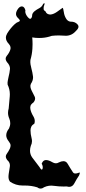

<svg xmlns="http://www.w3.org/2000/svg" viewBox="-20 -960 509 1143"><path d="M202.1 155.3Q167 144.5 128.4 144.5Q128.4 144.5 119.1 144.5Q116.7 144.5 114.3 144.5Q73.2 144.5 39.1 121.1Q31.7 110.8 30.8 99.6Q29.8 88.4 31.7 76.2Q35.2 54.2 38.6 31.7Q39.1 27.8 39.1 24.4Q39.1 6.3 22.5 -7.8Q14.6 -18.6 14.6 -28.3Q14.6 -36.1 19.5 -43Q31.2 -59.1 39.1 -76.2Q43 -85.4 43 -95.2Q42.5 -105 33.2 -116.7Q17.1 -136.7 17.1 -154.3Q17.1 -174.3 33.7 -195.3Q41 -210.9 41 -226.6Q41 -240.7 35.2 -254.4Q27.8 -271 27.8 -288.6Q27.8 -301.3 31.7 -314Q34.7 -349.1 38.1 -386.2Q38.6 -392.6 38.6 -398.9Q38.6 -428.7 25.4 -456.1Q23.9 -467.8 26.4 -479.5Q28.3 -491.7 31.2 -503.4Q37.1 -525.4 39.1 -546.9Q39.6 -549.3 39.6 -551.8Q39.6 -570.3 23.4 -587.9Q13.7 -600.1 13.7 -610.8Q13.7 -619.1 20 -627Q34.7 -644.5 41 -663.1Q43.9 -671.4 42.5 -679.7Q41.5 -688 33.2 -697.8Q15.1 -716.3 15.1 -735.4Q15.1 -748 22.9 -761.2Q43 -793.5 67.4 -815.9Q78.6 -826.7 92.3 -831.1Q106 -835.9 87.4 -852.5Q75.2 -863.8 75.2 -877.4Q75.2 -887.2 81.1 -897.9Q94.2 -921.9 109.9 -921.9Q111.8 -921.9 113.3 -921.4Q119.1 -920.4 123.5 -915Q128.4 -909.7 131.3 -898.4Q130.4 -895 130.4 -891.6Q130.4 -876.5 145 -858.4Q153.3 -848.1 159.7 -848.1Q167 -848.1 170.9 -862.8Q170.4 -873.5 174.8 -880.9Q179.2 -887.7 185.5 -893.1Q198.2 -903.3 214.4 -911.6Q230.5 -919.9 237.3 -937.5Q241.7 -940.4 243.7 -940.4Q243.7 -940.4 244.1 -940.4Q247.6 -940.4 244.1 -932.1Q238.3 -918.5 239.7 -906.2Q240.2 -901.9 242.2 -898.9Q244.1 -896 249 -894.5Q254.9 -881.8 263.2 -877.4Q271.5 -873 281.2 -873.5Q299.3 -875.5 318.8 -889.2Q338.9 -903.3 353 -913.6Q356.9 -909.7 359.9 -888.2Q362.8 -866.7 373 -850.1Q377.4 -842.3 383.8 -837.4Q390.6 -832 399.4 -831.1Q400.9 -831.1 402.3 -831.1Q426.8 -831.1 441.4 -814.9Q447.3 -808.6 447.3 -801.3Q447.3 -789.6 431.6 -775.4Q407.2 -747.1 371.1 -747.1Q367.7 -747.1 364.3 -747.6Q346.7 -749 330.6 -749Q308.6 -749 288.1 -746.6Q259.8 -736.3 229.5 -734.4Q221.2 -733.9 212.4 -733.9Q191.4 -733.9 171.9 -737.3Q173.8 -717.3 173.8 -697.3Q173.8 -684.1 172.9 -670.4Q170.9 -636.7 161.1 -603Q159.7 -589.8 161.6 -577.1Q164.1 -564.5 167 -552.2Q173.3 -529.3 176.3 -506.3Q176.8 -502.9 176.8 -499Q176.8 -480 163.6 -460.4Q159.2 -449.7 161.6 -439.9Q163.6 -430.2 168.5 -420.4Q177.2 -403.3 186 -385.7Q189 -379.9 189 -373.5Q189 -361.8 178.7 -349.6Q165 -340.3 161.6 -330.1Q158.7 -319.8 161.1 -309.1Q165.5 -288.6 178.7 -267.1Q187 -252.9 187 -239.3Q187 -231.4 184.6 -224.1Q171.4 -216.3 166.5 -206.1Q161.6 -195.8 161.6 -184.1Q161.6 -162.1 168 -137.7Q170.4 -128.4 170.4 -119.6Q170.4 -105 163.6 -92.3Q158.7 -77.1 158.7 -63Q158.7 -41 171.4 -22.9Q192.9 6.8 214.8 34.2Q229 59.1 233.4 44.4Q237.3 29.8 228 14.6Q232.9 2.4 239.3 -2.4Q245.6 -6.8 252.9 -7.3Q270 -7.3 291 5.4Q302.2 12.2 312.5 12.2Q321.3 12.2 329.6 7.3Q345.2 -0.5 357.4 -0.5Q374 -0.5 382.8 15.1Q398.4 42 414.1 65.4Q417.5 70.8 422.9 72.3Q427.7 73.2 432.6 72.8Q443.8 70.8 451.7 67.4Q455.1 65.9 455.1 69.3Q455.1 73.7 450.7 84.5Q437 104 422.4 131.8Q411.6 152.3 392.1 152.3Q385.3 152.3 377.9 149.9Q368.2 150.4 358.4 150.4Q331.5 150.4 302.7 146.5Q293.9 145 285.6 145Q256.3 145 231 161.1Q226.6 162.6 222.2 162.6Q218.8 162.6 215.8 162.1Q208 160.2 202.1 155.3Z"/></svg>

Font: Brazier Flame
Style: Regular
Weight: 400
Designer: Walter E Stewart
Version: 0.1